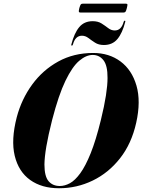

<svg xmlns="http://www.w3.org/2000/svg" viewBox="-20 -994 760 1024"><path d="M477 -711.5Q562 -711.5 622.8 -666.2Q683.5 -621 707.8 -537.5Q732 -454 706.5 -339.5Q681.5 -227.5 620 -149.5Q558.5 -71.5 474 -30.8Q389.5 10 295 10Q202.5 10 140.8 -34.2Q79 -78.5 58.5 -163.2Q38 -248 69.5 -369.5Q95 -465.5 151.5 -543Q208 -620.5 290.8 -666Q373.5 -711.5 477 -711.5ZM299 -2Q325.5 -2 352.8 -16.8Q380 -31.5 408 -69.8Q436 -108 463.8 -177Q491.5 -246 518 -354Q536.5 -429.5 545 -484.8Q553.5 -540 553.5 -578Q554 -644.5 531.8 -672.8Q509.5 -701 474.5 -701Q439.5 -701 402.5 -669.8Q365.5 -638.5 329 -563Q292.5 -487.5 258 -354Q237 -271 227.2 -213.2Q217.5 -155.5 217 -117Q217 -53.5 239 -27.8Q261 -2 299 -2ZM534 -754Q506 -754 486.8 -766.5Q467.5 -779 451.5 -791.2Q435.5 -803.5 417 -803.5Q381.5 -803.5 369 -757Q367.5 -751 363 -751Q358.5 -751 360.5 -757Q376 -817.5 402.5 -849.2Q429 -881 474.5 -881Q502.5 -881 521.8 -868.8Q541 -856.5 557.2 -844Q573.5 -831.5 592 -831.5Q627 -831.5 639.5 -877.5Q641 -883.5 645.5 -883.5Q650 -883.5 648 -877.5Q632.5 -817 606 -785.5Q579.5 -754 534 -754ZM403 -950.5Q407 -965 410.5 -969.8Q414 -974.5 422 -974.5H650.5Q658.5 -974.5 659.5 -970.5Q660.5 -966.5 656.5 -951Q653 -936.5 649.5 -931.8Q646 -927 638 -927H409.5Q401.5 -927 400.5 -931.8Q399.5 -936.5 403 -950.5Z"/></svg>

Font: Fraunces 144pt S000
Style: Bold Italic
Weight: 700
Italic angle: -16°
Version: Version 1.000; ttfautohint (v1.8.3)